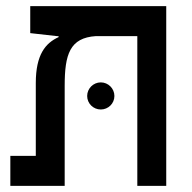

<svg xmlns="http://www.w3.org/2000/svg" viewBox="-20 -606 626 626"><path d="M522 0V-585.9H78.6V-498L165 -488.3H170.9V-484.9C128.9 -465.8 96.7 -428.7 96.7 -335.4V-97.7H13.7V0H190.9V-326.2C190.9 -428.7 207.5 -482.9 293 -488.3H427.7V0ZM308.6 -249C333 -249 353 -268.6 353 -293C353 -317.4 333 -337.4 308.6 -337.4C284.2 -337.4 264.2 -317.4 264.2 -293C264.2 -268.6 284.2 -249 308.6 -249Z"/></svg>

Font: Cascadia Mono NF
Style: Regular
Weight: 400
Monospace: yes
Designer: Aaron Bell
Foundry: Saja Typeworks
Version: Version 2404.023